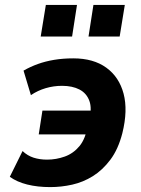

<svg xmlns="http://www.w3.org/2000/svg" viewBox="-20 -752 574 783"><path d="M185 11Q133 11 91 0.5Q49 -10 20 -31L72 -136Q92 -117 117 -109Q142 -101 172 -101Q209 -101 244 -113.5Q279 -126 304 -156Q329 -186 337 -239L335 -204H138L153 -301H355L343 -258Q356 -309 344.5 -340.5Q333 -372 304 -387Q275 -402 233 -402Q199 -402 166.5 -392.5Q134 -383 106 -364L76 -464Q104 -480 134.5 -491Q165 -502 201 -508Q237 -514 279 -514Q361 -514 413.5 -476Q466 -438 484 -370Q502 -302 479 -209Q462 -143 430 -100.5Q398 -58 358.5 -33.5Q319 -9 274.5 1Q230 11 185 11ZM341 -603 361 -732H489L468 -603ZM146 -603 167 -732H294L274 -603Z"/></svg>

Font: Nunito Sans 7pt Condensed ExtraBold
Style: Italic
Weight: 800
Width: 3
Italic angle: -9°
Designer: Vernon Adams
Foundry: Vernon Adams
Version: Version 3.101;gftools[0.9.27]